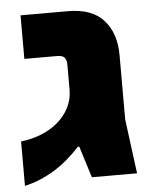

<svg xmlns="http://www.w3.org/2000/svg" viewBox="-48 -649 536 698"><g transform="rotate(-5 220.0 -299.5)"><path d="M15 10V-152Q56 -157 89.5 -170.5Q123 -184 148 -205Q176 -228 191.5 -258.5Q207 -289 207 -324V-415Q207 -433 199.5 -441.5Q192 -450 173 -450H53V-609H226Q314 -609 356.5 -561Q399 -513 399 -434V-199L425 0H260L224 -115H219Q197 -91 173 -70.5Q149 -50 123.5 -34.5Q98 -19 70.5 -7.5Q43 4 15 10Z"/></g></svg>

Font: Noto Sans Hebrew Black
Style: Regular
Weight: 900
Designer: Monotype Design Team
Foundry: Monotype Imaging Inc.
Version: Version 2.003